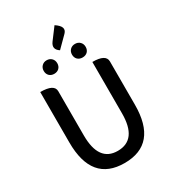

<svg xmlns="http://www.w3.org/2000/svg" viewBox="-257 -1240 1248 1388"><g transform="rotate(-30 366.5 -545.5)"><path d="M640 -316Q640 13 366 13Q93 13 93 -316V-737Q209 -737 209 -677V-308Q209 -88 367 -88Q528 -88 528 -308V-737Q640 -737 640 -677ZM288 -815Q272 -800 247 -800Q223 -800 207 -815Q191 -831 191 -856Q191 -881 207 -897Q223 -913 247 -913Q272 -913 288 -897Q304 -881 304 -856Q304 -831 288 -815ZM368 -927Q317 -960 352 -1008L424 -1104Q497 -1056 455 -1014ZM443 -815Q427 -831 427 -856Q427 -881 443 -897Q459 -913 484 -913Q509 -913 525 -897Q541 -881 541 -856Q541 -831 525 -815Q509 -800 484 -800Q459 -800 443 -815Z"/></g></svg>

Font: Swei Half Moon CJK TC
Style: Medium
Weight: 500
Version: Version 2.125